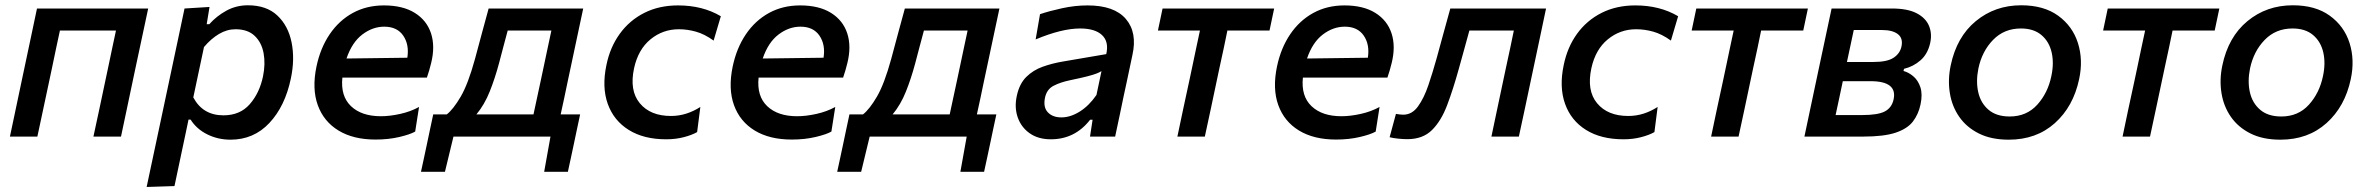

<svg xmlns="http://www.w3.org/2000/svg" viewBox="-20 -530 9191 745"><path d="M18.5 0Q30 -54.5 40.8 -105.5Q51.5 -156.5 64.5 -218L75 -267.5Q90 -337.5 101 -390.2Q112 -443 123.5 -497H555Q543.5 -443 532.2 -390.2Q521 -337.5 506 -267.5L495.5 -218Q482.5 -156.5 471.8 -105.5Q461 -54.5 449.5 0H342.5Q354.5 -54.5 365.2 -105.5Q376 -156.5 389 -218L399.5 -267.5Q408.5 -310.5 415.8 -345Q423 -379.5 430 -411.5H212.5Q205.5 -379.5 198.2 -345Q191 -310.5 182 -267.5L171.5 -218Q158.5 -156.5 147.5 -105.5Q136.5 -54.5 125 0Z M549 195.5Q560.5 141 571.8 88.2Q583 35.5 596 -25.5L647.5 -268Q658 -318 670.5 -376.2Q683 -434.5 696 -497L793 -503L782 -436H792Q820 -467.5 858.2 -488.5Q896.5 -509.5 942 -509.5Q1014 -509.5 1056.2 -469.8Q1098.5 -430 1111.5 -365Q1124.5 -300 1108.5 -225Q1086 -117.5 1025.2 -52.8Q964.5 12 874.5 12Q826 12 784.5 -8.5Q743 -29 719.5 -66H711.5L702 -20.5Q690 37 679.2 87.2Q668.5 137.5 657 192ZM847 -82.5Q911.5 -82.5 949.2 -125.8Q987 -169 1000.5 -233.5Q1010.5 -282 1002.8 -323.8Q995 -365.5 968 -391Q941 -416.5 894 -416.5Q860.5 -416.5 829.8 -398.2Q799 -380 771.5 -347.5L730 -152Q767 -82.5 847 -82.5Z M1437 11.5Q1351 11.5 1293.5 -23.5Q1236 -58.5 1213 -122.2Q1190 -186 1208 -272Q1223 -343.5 1259.2 -397Q1295.5 -450.5 1349 -479.8Q1402.5 -509 1469.5 -509Q1543 -509 1589.5 -480Q1636 -451 1652.5 -400.5Q1669 -350 1653 -285.5Q1646 -256.5 1636.5 -229H1308.5Q1301 -157 1342 -118Q1383 -79 1458 -79Q1492.5 -79 1533 -88Q1573.5 -97 1606 -115L1591 -19.5Q1572 -8.5 1529.8 1.5Q1487.5 11.5 1437 11.5ZM1471 -426.5Q1426 -426.5 1386 -396.2Q1346 -366 1324.5 -303L1560.5 -306Q1568.5 -356.5 1544.8 -391.5Q1521 -426.5 1471 -426.5Z M1613.5 136.5Q1619.5 109.5 1625.2 82.5Q1631 55.5 1636.5 29.5Q1642.5 0.5 1648.8 -29Q1655 -58.5 1661 -86H1713.5Q1739 -106 1767.8 -155.2Q1796.5 -204.5 1823 -301Q1838.5 -359.5 1851.2 -406Q1864 -452.5 1876 -497H2243Q2231 -442 2220.2 -390Q2209.5 -338 2194.5 -269L2183.5 -217.5Q2175.5 -179 2168.8 -147.2Q2162 -115.5 2155.5 -86H2231Q2225 -58.5 2218.8 -29Q2212.5 0.5 2206.5 29.5Q2200.5 57.5 2195 83.5Q2189.5 109.5 2183.5 136.5H2091.5L2116 0H1739.5L1706.5 136.5ZM1916 -283.5Q1900.5 -225.5 1880.2 -174.8Q1860 -124 1828.5 -86H2050Q2062.5 -144 2078.5 -218.5L2089 -268Q2098 -310 2105.2 -344.5Q2112.5 -379 2119.5 -411.5H1950Q1942 -382 1933.8 -351Q1925.5 -320 1916 -283.5Z M2565 10.5Q2478 10.5 2419.8 -25.8Q2361.5 -62 2338.2 -127Q2315 -192 2333 -277.5Q2347 -346.5 2384.8 -398.8Q2422.5 -451 2480 -480Q2537.5 -509 2611 -509Q2706 -509 2777 -467L2749 -372.5Q2713.5 -398 2680.2 -407.2Q2647 -416.5 2614 -416.5Q2552 -416.5 2504.2 -377.5Q2456.5 -338.5 2440.5 -266Q2421.5 -179 2462.5 -129.5Q2503.5 -80 2583.5 -80Q2614.5 -80 2643.2 -89.2Q2672 -98.5 2697.5 -115L2685 -17.5Q2665 -6 2633.5 2.2Q2602 10.5 2565 10.5Z M3052 11.5Q2966 11.5 2908.5 -23.5Q2851 -58.5 2828 -122.2Q2805 -186 2823 -272Q2838 -343.5 2874.2 -397Q2910.5 -450.5 2964 -479.8Q3017.5 -509 3084.5 -509Q3158 -509 3204.5 -480Q3251 -451 3267.5 -400.5Q3284 -350 3268 -285.5Q3261 -256.5 3251.5 -229H2923.5Q2916 -157 2957 -118Q2998 -79 3073 -79Q3107.5 -79 3148 -88Q3188.5 -97 3221 -115L3206 -19.5Q3187 -8.5 3144.8 1.5Q3102.5 11.5 3052 11.5ZM3086 -426.5Q3041 -426.5 3001 -396.2Q2961 -366 2939.5 -303L3175.5 -306Q3183.5 -356.5 3159.8 -391.5Q3136 -426.5 3086 -426.5Z M3228.5 136.5Q3234.5 109.5 3240.2 82.5Q3246 55.5 3251.5 29.5Q3257.5 0.5 3263.8 -29Q3270 -58.5 3276 -86H3328.5Q3354 -106 3382.8 -155.2Q3411.5 -204.5 3438 -301Q3453.5 -359.5 3466.2 -406Q3479 -452.5 3491 -497H3858Q3846 -442 3835.2 -390Q3824.5 -338 3809.5 -269L3798.5 -217.5Q3790.5 -179 3783.8 -147.2Q3777 -115.5 3770.5 -86H3846Q3840 -58.5 3833.8 -29Q3827.5 0.5 3821.5 29.5Q3815.5 57.5 3810 83.5Q3804.5 109.5 3798.5 136.5H3706.5L3731 0H3354.5L3321.5 136.5ZM3531 -283.5Q3515.5 -225.5 3495.2 -174.8Q3475 -124 3443.5 -86H3665Q3677.5 -144 3693.5 -218.5L3704 -268Q3713 -310 3720.2 -344.5Q3727.5 -379 3734.5 -411.5H3565Q3557 -382 3548.8 -351Q3540.5 -320 3531 -283.5Z M4057.5 10.5Q4008.5 10.5 3975.5 -12.8Q3942.5 -36 3929 -74.5Q3915.5 -113 3925.5 -158.5Q3935.5 -205 3962.2 -231.5Q3989 -258 4026.2 -271.2Q4063.5 -284.5 4105.5 -291.5L4272.5 -320Q4283.5 -368 4256.2 -393.8Q4229 -419.5 4171 -419.5Q4100 -419.5 3998.5 -377L4015.5 -475Q4050.5 -487 4100.8 -498Q4151 -509 4200 -509Q4303.5 -509 4348.5 -456.5Q4393.5 -404 4374 -316.5Q4369 -293 4363.5 -266.8Q4358 -240.5 4351.5 -210L4340 -157Q4333 -122.5 4324.8 -83.8Q4316.5 -45 4307 0H4209.5L4219.5 -65.5H4210Q4151 10.5 4057.5 10.5ZM4098.5 -74.5Q4133.5 -74.5 4169.8 -97.2Q4206 -120 4234.5 -161.5L4254 -254Q4246 -249 4233.5 -244.2Q4221 -239.5 4197.8 -233.5Q4174.5 -227.5 4133.5 -219Q4094.5 -211 4067.8 -197Q4041 -183 4034.5 -149.5Q4027.5 -113.5 4046 -94Q4064.5 -74.5 4098.5 -74.5Z M4548.5 0Q4560 -55 4570.8 -105.8Q4581.5 -156.5 4595 -218L4605.5 -267.5Q4614.5 -310.5 4621.8 -345Q4629 -379.5 4636 -411.5H4473L4491 -497H4924L4906 -411.5H4742.5Q4736 -379.5 4728.8 -345Q4721.5 -310.5 4712 -267.5L4701.5 -218Q4688.5 -156.5 4677.8 -105.8Q4667 -55 4655 0Z M5164 11.5Q5078 11.5 5020.5 -23.5Q4963 -58.5 4940 -122.2Q4917 -186 4935 -272Q4950 -343.5 4986.2 -397Q5022.5 -450.5 5076 -479.8Q5129.5 -509 5196.5 -509Q5270 -509 5316.5 -480Q5363 -451 5379.5 -400.5Q5396 -350 5380 -285.5Q5373 -256.5 5363.5 -229H5035.5Q5028 -157 5069 -118Q5110 -79 5185 -79Q5219.5 -79 5260 -88Q5300.5 -97 5333 -115L5318 -19.5Q5299 -8.5 5256.8 1.5Q5214.5 11.5 5164 11.5ZM5198 -426.5Q5153 -426.5 5113 -396.2Q5073 -366 5051.5 -303L5287.5 -306Q5295.5 -356.5 5271.8 -391.5Q5248 -426.5 5198 -426.5Z M5441 10Q5425.5 10 5405.5 8Q5385.5 6 5372 2.5L5396.5 -88Q5404 -86.5 5412.2 -85.8Q5420.5 -85 5425 -85Q5459 -85 5482.2 -117.2Q5505.5 -149.5 5522.5 -199.8Q5539.5 -250 5554.5 -304Q5568 -353.5 5581.5 -402.8Q5595 -452 5607.5 -497H5979Q5967.5 -443 5956.5 -390.2Q5945.5 -337.5 5930.5 -267.5L5920 -218Q5907 -156.5 5896.2 -105.5Q5885.5 -54.5 5873.5 0H5767Q5778.5 -54.5 5789.2 -105.5Q5800 -156.5 5813 -218L5823.5 -267.5Q5833 -310.5 5840.2 -345Q5847.5 -379.5 5854 -411.5H5681.5Q5671 -374 5660.8 -336.2Q5650.5 -298.5 5640.5 -263Q5618.5 -183.5 5595.2 -122Q5572 -60.5 5536.2 -25.2Q5500.5 10 5441 10Z M6279.5 10.5Q6192.5 10.5 6134.2 -25.8Q6076 -62 6052.8 -127Q6029.5 -192 6047.5 -277.5Q6061.5 -346.5 6099.2 -398.8Q6137 -451 6194.5 -480Q6252 -509 6325.5 -509Q6420.5 -509 6491.5 -467L6463.5 -372.5Q6428 -398 6394.8 -407.2Q6361.5 -416.5 6328.5 -416.5Q6266.5 -416.5 6218.8 -377.5Q6171 -338.5 6155 -266Q6136 -179 6177 -129.5Q6218 -80 6298 -80Q6329 -80 6357.8 -89.2Q6386.5 -98.5 6412 -115L6399.5 -17.5Q6379.5 -6 6348 2.2Q6316.5 10.5 6279.5 10.5Z M6619.5 0Q6631 -55 6641.8 -105.8Q6652.5 -156.5 6666 -218L6676.5 -267.5Q6685.5 -310.5 6692.8 -345Q6700 -379.5 6707 -411.5H6544L6562 -497H6995L6977 -411.5H6813.5Q6807 -379.5 6799.8 -345Q6792.5 -310.5 6783 -267.5L6772.5 -218Q6759.5 -156.5 6748.8 -105.8Q6738 -55 6726 0Z M6981.5 0Q6993 -55 7003.8 -105.5Q7014.5 -156 7027.5 -217.5L7038 -267Q7053 -336.5 7064 -389.2Q7075 -442 7087 -497H7320.5Q7382 -497 7417.2 -478.5Q7452.5 -460 7465 -429.5Q7477.5 -399 7469.5 -363Q7460 -320.5 7432 -296Q7404 -271.5 7368 -263L7366 -254.5Q7385.5 -249.5 7404 -234Q7422.5 -218.5 7431.5 -191.5Q7440.5 -164.5 7432 -124.5Q7424 -86.5 7402.5 -58.5Q7381 -30.5 7335.5 -15.2Q7290 0 7209 0ZM7173 -413.5Q7166.5 -383.5 7160.5 -355Q7154.5 -326.5 7146.5 -289.5H7249Q7302.5 -289.5 7327.2 -305.8Q7352 -322 7358 -349Q7365 -381.5 7344.2 -397.5Q7323.5 -413.5 7283 -413.5ZM7102.5 -83.5H7204.5Q7267 -83.5 7293.8 -97.8Q7320.5 -112 7327.5 -144Q7343 -215 7238 -215H7130.5Q7122 -174.5 7115.5 -144Q7109 -113.5 7102.5 -83.5Z M7774.5 12Q7706.5 12 7658.5 -12Q7610.5 -36 7582.2 -76.8Q7554 -117.5 7545.8 -169Q7537.5 -220.5 7549 -275.5Q7572 -386.5 7646.5 -448Q7721 -509.5 7822.5 -509.5Q7910.5 -509.5 7966.2 -469Q8022 -428.5 8042.8 -363Q8063.5 -297.5 8047.5 -223Q8025 -116.5 7953.2 -52.2Q7881.5 12 7774.5 12ZM7778 -78Q7843.5 -78 7884.8 -123.5Q7926 -169 7939.5 -234Q7950.5 -284.5 7940.8 -326.8Q7931 -369 7901 -394.2Q7871 -419.5 7821.5 -419.5Q7756.5 -419.5 7713.5 -375.2Q7670.5 -331 7656.5 -264Q7646.5 -214.5 7656 -172.2Q7665.5 -130 7696 -104Q7726.5 -78 7778 -78Z M8216 0Q8227.5 -55 8238.2 -105.8Q8249 -156.5 8262.5 -218L8273 -267.5Q8282 -310.5 8289.2 -345Q8296.5 -379.5 8303.5 -411.5H8140.5L8158.5 -497H8591.5L8573.5 -411.5H8410Q8403.5 -379.5 8396.2 -345Q8389 -310.5 8379.5 -267.5L8369 -218Q8356 -156.5 8345.2 -105.8Q8334.5 -55 8322.5 0Z M8828.5 12Q8760.5 12 8712.5 -12Q8664.5 -36 8636.2 -76.8Q8608 -117.5 8599.8 -169Q8591.5 -220.5 8603 -275.5Q8626 -386.5 8700.5 -448Q8775 -509.5 8876.5 -509.5Q8964.5 -509.5 9020.2 -469Q9076 -428.5 9096.8 -363Q9117.5 -297.5 9101.5 -223Q9079 -116.5 9007.2 -52.2Q8935.5 12 8828.5 12ZM8832 -78Q8897.5 -78 8938.8 -123.5Q8980 -169 8993.5 -234Q9004.5 -284.5 8994.8 -326.8Q8985 -369 8955 -394.2Q8925 -419.5 8875.5 -419.5Q8810.5 -419.5 8767.5 -375.2Q8724.5 -331 8710.5 -264Q8700.5 -214.5 8710 -172.2Q8719.5 -130 8750 -104Q8780.5 -78 8832 -78Z"/></svg>

Font: Commissioner Medium
Style: Italic
Weight: 500
Italic angle: -12°
Designer: Kostas Bartsokas
Foundry: Kostas Bartsokas
Version: Version 1.000; ttfautohint (v1.8.3)